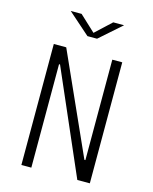

<svg xmlns="http://www.w3.org/2000/svg" viewBox="-136 -1031 892 1119"><g transform="rotate(15 310.0 -471.0)"><path d="M103.5 -730H178.5L450.5 -124H456.5V-730H516.5V0H441L169.5 -624H163.5V0H103.5ZM281 -825H339L471 -941.5H405.5L310 -852.5L214.5 -941.5H149Z"/></g></svg>

Font: Monaspace Argon Var ExtraLight
Style: Regular
Weight: 200
Designer: Riley Cran and the Lettermatic Team
Version: Version 1.200 (Monaspace Argon Var)